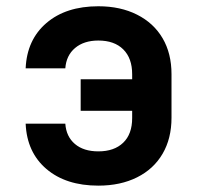

<svg xmlns="http://www.w3.org/2000/svg" viewBox="-20 -580 639 610"><path d="M292.5 9.8Q189.5 9.8 127.4 -43.2Q65.4 -96.2 61.5 -187H187.5Q190.4 -146 218 -122.6Q245.6 -99.1 292.5 -99.1Q342.8 -99.1 371.3 -126.5Q399.9 -153.8 399.9 -205.1V-228H236.3V-328.1H399.9V-344.2Q399.9 -395 371.6 -423.1Q343.3 -451.2 292.5 -451.2Q246.6 -451.2 218.5 -427.5Q190.4 -403.8 187.5 -362.8H61.5Q65.4 -453.6 127.4 -506.8Q189.5 -560.1 292.5 -560.1Q362.8 -560.1 415.5 -533.4Q468.3 -506.8 496.6 -458.5Q524.9 -410.2 524.9 -344.2V-206.1Q524.9 -140.1 496.6 -91.6Q468.3 -43 415.5 -16.6Q362.8 9.8 292.5 9.8Z"/></svg>

Font: UDEV Gothic 35
Style: Bold
Weight: 700
Version: v2.1.0; ttfautohint (v1.8.4.7-5d5b-dirty) -l 6 -r 45 -G 200 